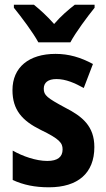

<svg xmlns="http://www.w3.org/2000/svg" viewBox="-20 -786 451 816"><path d="M143 -606H279C302 -649 352 -716 382 -753V-766H298C270 -744 241 -720 210 -684C181 -717 150 -745 124 -766H39V-753C70 -715 121 -647 143 -606ZM381 -161C381 -249 331 -291 256 -329C180 -370 166 -381 166 -409C166 -435 184 -450 220 -450C260 -450 298 -433 336 -412L375 -514C323 -542 273 -557 216 -557C103 -557 33 -500 33 -403C33 -319 74 -273 153 -234C234 -195 246 -178 246 -151C246 -119 225 -102 181 -102C133 -102 76 -122 34 -146V-21C80 0 128 10 188 10C311 10 381 -50 381 -161Z"/></svg>

Font: Noto Sans Armenian Condensed
Style: Bold
Weight: 700
Width: 3
Designer: Monotype Design Team
Foundry: Monotype Imaging Inc.
Version: Version 2.008